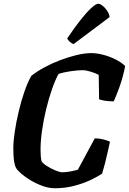

<svg xmlns="http://www.w3.org/2000/svg" viewBox="-20 -1003 687 1023"><path d="M273 0Q241 0 207.5 -12Q174 -24 144.5 -41.5Q115 -59 93.5 -77.5Q72 -96 65 -109Q57 -126 54 -150.5Q51 -175 51 -217Q51 -250 58.5 -300.5Q66 -351 79 -406.5Q92 -462 109.5 -513Q127 -564 147 -599Q176 -622 215.5 -643.5Q255 -665 299.5 -682Q344 -699 387.5 -709.5Q431 -720 467 -720Q496 -720 530.5 -711Q565 -702 596.5 -686Q628 -670 647 -651Q634 -587 616 -538Q598 -489 586 -463Q559 -463 538 -466.5Q517 -470 508 -474L506 -604Q492 -612 465.5 -620.5Q439 -629 420 -629Q394 -629 356 -623.5Q318 -618 292 -609Q275 -579 257.5 -529Q240 -479 226 -421.5Q212 -364 204 -307.5Q196 -251 196 -207Q196 -191 197 -175Q198 -159 201 -145Q207 -133 229 -119Q251 -105 275 -95Q299 -85 311 -85Q332 -85 357.5 -90Q383 -95 395 -99L485 -266Q508 -266 531.5 -260Q555 -254 566 -248Q561 -225 554 -193.5Q547 -162 539 -131Q531 -100 524 -78Q504 -64 466 -45.5Q428 -27 378 -13.5Q328 0 273 0ZM372 -768Q360 -772 350.5 -781.5Q341 -791 338 -798Q374 -852 407 -894Q440 -936 465.5 -959.5Q491 -983 503 -983Q513 -983 526.5 -972.5Q540 -962 551 -945.5Q562 -929 564 -912Z"/></svg>

Font: Texturina 72pt 72pt ExtraBold
Style: Italic
Weight: 800
Italic angle: -11°
Designer: Guillermo Torres Carreño
Foundry: Omnibus-Type
Version: Version 1.002; ttfautohint (v1.8.3)